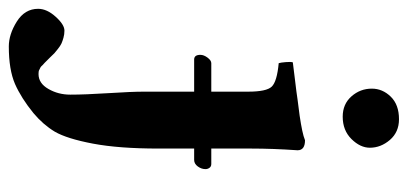

<svg xmlns="http://www.w3.org/2000/svg" viewBox="-353 -432 930 438"><g transform="rotate(90 112.0 -213.0)"><path d="M102.1 -314Q102.1 -356 90.6 -367.9Q79.1 -379.9 37.1 -383.8Q35.6 -388.7 34.7 -399.9Q33.7 -411.1 35.2 -416Q48.8 -418 76.4 -421.1Q104 -424.3 120.1 -426.8L157.2 -431.6Q177.2 -434.6 190.9 -437.5Q204.6 -440.4 212.9 -443.8Q235.8 -443.8 235.8 -426.8Q231.9 -370.6 231.9 -320.8V-230H267.1Q272.9 -230 275.9 -225.8Q278.8 -221.7 278.8 -216.8Q278.8 -207.5 272.7 -199.2Q266.6 -190.9 257.8 -190.9H231.9V-109.9Q231.9 -19.5 220.7 39.8Q209.5 99.1 193.4 127Q177.2 153.8 150.9 175.8Q116.7 203.6 84.5 217.8Q51.8 231.9 -1 231.9Q-28.8 231.9 -57.9 213.6Q-86.9 195.3 -86.9 165Q-86.9 145 -68.8 125Q-50.8 105 -37.1 105Q-28.8 105 -21 107.2Q-13.2 109.4 -7.8 111.8Q-2.4 114.3 4.6 119.9Q11.7 125.5 14.4 127.9Q17.1 130.4 23.9 137.7L32.2 146L36.6 150.4L41 154.3Q42 155.8 44.2 157.7Q46.4 159.7 47.9 160.2L51.8 162.1Q54.2 163.6 56.6 163.8Q59.1 164.1 62 164.1Q83 164.1 95.9 141.6Q108.9 119.1 108.9 91.8Q108.9 58.1 105.5 4.6Q102.1 -48.8 102.1 -76.2V-190.9H28.8Q18.1 -190.9 18.1 -205.1Q18.1 -212.9 24.4 -221.4Q30.8 -230 37.1 -230H102.1ZM95.2 -596.2Q95.2 -620.6 113.5 -639.4Q131.8 -658.2 165 -658.2Q194.3 -658.2 212.2 -637.5Q230 -616.7 230 -591.8Q230 -569.8 210.2 -549.8Q190.4 -529.8 159.2 -529.8Q130.4 -529.8 112.8 -549.8Q95.2 -569.8 95.2 -596.2Z"/></g></svg>

Font: Linux Libertine G
Style: Bold
Weight: 700
Designer: Philipp H. Poll
Foundry: Philipp H. Poll
Version: Version 5.0.3